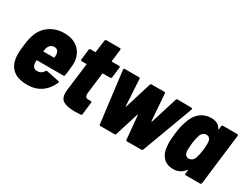

<svg xmlns="http://www.w3.org/2000/svg" viewBox="-59 -1128 2098 1614"><g transform="rotate(30 989.5 -321.0)"><path d="M469 -224Q468 -212 456 -212H202Q197 -212 197 -207V-198Q197 -185 198 -179Q200 -158 212.5 -146Q225 -134 247 -134Q287 -134 307 -168Q312 -178 322 -176L443 -151Q456 -149 450 -137Q418 -66 362.5 -29Q307 8 233 8Q133 8 84 -40Q35 -88 35 -180Q35 -216 41 -259Q43 -281 47.5 -307Q52 -333 58 -352Q78 -431 140 -478Q202 -525 288 -525Q381 -525 433 -471Q485 -417 481 -329Q476 -268 469 -224ZM215 -336 209 -308Q208 -303 213 -303H312Q317 -303 317 -308V-336Q316 -357 304.5 -370Q293 -383 272 -383Q252 -383 237 -370.5Q222 -358 215 -336Z M807 -393H738Q734 -393 732 -388L708 -190Q707 -185 707 -177Q707 -140 742 -142H763Q768 -142 771 -138.5Q774 -135 773 -130L759 -12Q758 -7 754.5 -3.5Q751 0 746 0Q706 2 689 2Q616 2 579.5 -19Q543 -40 543 -98Q543 -105 545 -123L578 -388Q578 -393 574 -393H530Q525 -393 522 -396.5Q519 -400 520 -405L532 -505Q533 -510 536.5 -513.5Q540 -517 545 -517H589Q594 -517 594 -522L609 -638Q610 -643 613.5 -646.5Q617 -650 622 -650H753Q758 -650 761 -646.5Q764 -643 763 -638L749 -522Q747 -517 753 -517H822Q827 -517 830 -513.5Q833 -510 832 -505L820 -405Q819 -400 815.5 -396.5Q812 -393 807 -393Z M928 -10 866 -505V-507Q866 -518 878 -518H1014Q1025 -518 1025 -507L1040 -251Q1040 -248 1042 -248Q1044 -248 1045 -251L1124 -507Q1127 -518 1138 -518H1260Q1265 -518 1268 -515Q1271 -512 1271 -507L1290 -250Q1290 -247 1292.5 -247Q1295 -247 1296 -250L1376 -507Q1379 -518 1390 -518L1524 -516Q1537 -516 1533 -503L1350 -10Q1346 0 1335 0H1197Q1186 0 1186 -11L1165 -236Q1164 -240 1162.5 -240Q1161 -240 1159 -236L1089 -11Q1086 0 1075 0H940Q929 0 928 -10Z M1831 -517H1969Q1974 -517 1977 -513.5Q1980 -510 1979 -505L1919 -12Q1918 -7 1914.5 -3.5Q1911 0 1906 0H1768Q1763 0 1760 -3.5Q1757 -7 1758 -12L1762 -45Q1762 -52 1756 -46Q1715 8 1648 8Q1581 8 1545 -35.5Q1509 -79 1508 -156Q1507 -160 1507 -172Q1507 -198 1514 -259Q1523 -337 1536 -367L1538 -373Q1557 -444 1603 -484.5Q1649 -525 1716 -525Q1782 -525 1809 -474Q1810 -471 1812 -472Q1814 -473 1815 -476L1818 -505Q1819 -510 1822.5 -513.5Q1826 -517 1831 -517ZM1788 -258Q1792 -287 1792 -315Q1792 -331 1791 -339Q1789 -359 1778 -371Q1767 -383 1748 -383Q1730 -383 1715.5 -371Q1701 -359 1695 -339Q1684 -308 1678 -258Q1674 -214 1674 -199Q1674 -185 1675 -179Q1677 -158 1688 -146Q1699 -134 1717 -134Q1737 -134 1751 -146.5Q1765 -159 1771 -179Q1782 -210 1788 -258Z"/></g></svg>

Font: Barlow Semi Condensed ExtraBold
Style: Italic
Weight: 800
Width: 4
Italic angle: -7°
Designer: Jeremy Tribby
Foundry: Tribby Type
Version: Version 1.408